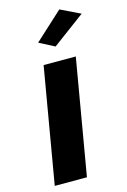

<svg xmlns="http://www.w3.org/2000/svg" viewBox="-145 -1057 744 1124"><g transform="rotate(-15 227.0 -495.5)"><path d="M454 -933 257 -787 164 -835 334 -991ZM161 -700H356L236 0H41Z"/></g></svg>

Font: Jost* Heavy
Style: Italic
Weight: 800
Italic angle: -10°
Version: Version 3.7